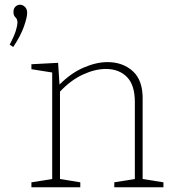

<svg xmlns="http://www.w3.org/2000/svg" viewBox="-20 -793 734 813"><path d="M37 -742Q37 -757 45.5 -765Q54 -773 65 -773Q76 -773 85.5 -764Q95 -755 95 -738Q95 -720 81.5 -681Q68 -642 36 -594L21 -604Q41 -642 47.5 -664.5Q54 -687 54 -697Q54 -712 45.5 -719.5Q37 -727 37 -742ZM113 0V-21L201 -35V-486L113 -500V-521L226 -527L232 -435Q281 -484 334.5 -507Q388 -530 435 -530Q501 -530 543.5 -490.5Q586 -451 584 -369V-35L672 -21V0H464V-21L551 -35V-361Q551 -433 517.5 -467Q484 -501 428 -501Q383 -501 331.5 -477.5Q280 -454 234 -405V-35L320 -21V0Z"/></svg>

Font: Bitter ExtraLight
Style: Regular
Weight: 200
Designer: Sol Matas, and Bitter project Authors
Foundry: Sol Matas
Version: Version 2.001